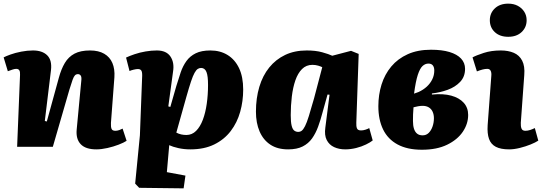

<svg xmlns="http://www.w3.org/2000/svg" viewBox="-24 -806 2975 1054"><path d="M671 -33Q656 -23 627.5 -12Q599 -1 566 6.5Q533 14 505 14Q446 14 419 -14.5Q392 -43 397 -95L422 -360Q425 -382 419.5 -390.5Q414 -399 404 -399Q394 -399 387.5 -392.5Q381 -386 374.5 -368Q368 -350 357 -314L266 0H70L86 -395Q87 -412 82 -420Q77 -428 65 -428Q57 -428 46 -424.5Q35 -421 19 -415L-4 -491Q7 -497 33 -506.5Q59 -516 92.5 -522.5Q126 -529 157 -529Q208 -529 235 -502.5Q262 -476 256 -422L222 -142L233 -139L299 -379Q312 -427 332 -460.5Q352 -494 385 -511.5Q418 -529 470 -529Q517 -529 548 -511Q579 -493 593 -460Q607 -427 604 -382L585 -131Q584 -109 588.5 -98.5Q593 -88 609 -88Q620 -88 631 -92Q642 -96 649 -100Z M756 -377Q758 -406 753 -416.5Q748 -427 733 -427Q724 -427 709.5 -423.5Q695 -420 687 -416L668 -490Q687 -499 715 -508.5Q743 -518 775 -523.5Q807 -529 837 -529Q889 -529 911.5 -496Q934 -463 926 -413L900 -222L911 -219L944 -334Q956 -374 968 -409Q980 -444 999.5 -471Q1019 -498 1050.5 -513.5Q1082 -529 1131 -529Q1185 -529 1225.5 -504Q1266 -479 1288.5 -431.5Q1311 -384 1311 -314Q1311 -251 1294.5 -192Q1278 -133 1242.5 -86.5Q1207 -40 1152 -13Q1097 14 1021 14Q986 14 955 7Q924 0 905 -9L892 139L994 158L984 228L740 225L718 202L744 -63ZM1080 -433Q1070 -433 1061.5 -427.5Q1053 -422 1044 -406Q1035 -390 1024.5 -358.5Q1014 -327 999 -274L944 -78Q957 -71 971 -68Q985 -65 999 -65Q1030 -65 1052.5 -87.5Q1075 -110 1089.5 -148.5Q1104 -187 1111 -236.5Q1118 -286 1118 -339Q1118 -364 1116 -381.5Q1114 -399 1109.5 -410.5Q1105 -422 1097.5 -427.5Q1090 -433 1080 -433Z M1932 -133Q1931 -113 1935.5 -101.5Q1940 -90 1958 -90Q1969 -90 1982 -94Q1995 -98 2003 -103L2022 -35Q2010 -25 1985.5 -13Q1961 -1 1931 6.5Q1901 14 1871 14Q1837 14 1810 1.5Q1783 -11 1769.5 -37.5Q1756 -64 1762 -106L1785 -286L1774 -287L1747 -190Q1736 -148 1722.5 -111Q1709 -74 1689 -46Q1669 -18 1637.5 -2Q1606 14 1558 14Q1499 14 1460 -12Q1421 -38 1401 -84.5Q1381 -131 1381 -193Q1381 -267 1399.5 -329Q1418 -391 1454 -435.5Q1490 -480 1541.5 -504.5Q1593 -529 1660 -529Q1709 -529 1745 -519Q1781 -509 1800 -500L1903 -527L1945 -510ZM1613 -82Q1624 -82 1632.5 -88.5Q1641 -95 1650.5 -113.5Q1660 -132 1671.5 -169Q1683 -206 1700 -266L1745 -437Q1738 -441 1723 -445.5Q1708 -450 1691 -450Q1657 -450 1634 -427Q1611 -404 1597.5 -365Q1584 -326 1578 -276Q1572 -226 1572 -174Q1572 -136 1577 -116Q1582 -96 1591.5 -89Q1601 -82 1613 -82Z M2292 16Q2212 16 2158.5 -13Q2105 -42 2079 -95.5Q2053 -149 2053 -223Q2053 -286 2070.5 -342Q2088 -398 2124 -441Q2160 -484 2214.5 -508.5Q2269 -533 2342 -533Q2402 -533 2443.5 -520.5Q2485 -508 2507 -484.5Q2529 -461 2529 -428Q2529 -385 2502 -356.5Q2475 -328 2433.5 -313Q2392 -298 2347 -293V-287Q2409 -293 2453 -281Q2497 -269 2521.5 -242Q2546 -215 2546 -175Q2546 -126 2516.5 -82.5Q2487 -39 2430.5 -11.5Q2374 16 2292 16ZM2296 -63Q2316 -63 2329.5 -76.5Q2343 -90 2350.5 -111.5Q2358 -133 2358 -157Q2358 -177 2351 -192.5Q2344 -208 2330 -216.5Q2316 -225 2296 -225Q2284 -225 2270.5 -222.5Q2257 -220 2246 -217Q2244 -196 2243.5 -177.5Q2243 -159 2243 -142Q2243 -117 2248.5 -99.5Q2254 -82 2265.5 -72.5Q2277 -63 2296 -63ZM2249 -292 2274 -301Q2300 -313 2319 -330.5Q2338 -348 2349 -370.5Q2360 -393 2360 -419Q2360 -437 2352 -447Q2344 -457 2328 -457Q2310 -457 2295.5 -443.5Q2281 -430 2269.5 -395Q2258 -360 2249 -292Z M2673 -388Q2675 -407 2669.5 -417.5Q2664 -428 2651 -428Q2639 -428 2625.5 -424.5Q2612 -421 2594 -414L2570 -491Q2590 -502 2631.5 -515.5Q2673 -529 2725 -529Q2766 -529 2796.5 -516Q2827 -503 2842.5 -473Q2858 -443 2854 -394L2835 -132Q2834 -112 2839 -100Q2844 -88 2860 -88Q2873 -88 2886.5 -92.5Q2900 -97 2912 -103L2931 -34Q2916 -24 2889 -13Q2862 -2 2830 6Q2798 14 2771 14Q2725 14 2698 0Q2671 -14 2660.5 -43.5Q2650 -73 2653 -119ZM2665 -695Q2665 -734 2692.5 -760Q2720 -786 2766 -786Q2796 -786 2818.5 -774Q2841 -762 2854 -741.5Q2867 -721 2867 -695Q2867 -656 2839.5 -630Q2812 -604 2766 -604Q2720 -604 2692.5 -629.5Q2665 -655 2665 -695Z"/></svg>

Font: Literata ExtraBold
Style: Italic
Weight: 800
Italic angle: -2°
Designer: Latin by Veronika Burian and Jose Scaglione. Greek by Irene Vlachou. Cyrillic by Vera Evstafieva
Foundry: TypeTogether
Version: Version 3.002